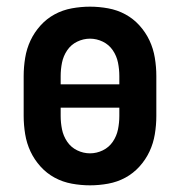

<svg xmlns="http://www.w3.org/2000/svg" viewBox="-20 -548 540 576"><path d="M250 8Q223 8 195.5 3Q168 -2 144 -15Q120 -28 101.5 -48.5Q83 -69 71.5 -93.5Q60 -118 55.5 -145.5Q51 -173 51 -200V-320Q51 -347 55.5 -374.5Q60 -402 71.5 -426.5Q83 -451 101.5 -471.5Q120 -492 144 -505Q168 -518 195.5 -523Q223 -528 250 -528Q277 -528 304.5 -523Q332 -518 356 -505Q380 -492 398.5 -471.5Q417 -451 428.5 -426.5Q440 -402 444.5 -374.5Q449 -347 449 -320V-200Q449 -173 444.5 -145.5Q440 -118 428.5 -93.5Q417 -69 398.5 -48.5Q380 -28 356 -15Q332 -2 304.5 3Q277 8 250 8ZM338 -295V-320Q338 -340 334 -360Q330 -380 318.5 -397Q307 -414 288.5 -423Q270 -432 250 -432Q230 -432 211.5 -423Q193 -414 181.5 -397Q170 -380 166 -360Q162 -340 162 -320V-295ZM250 -88Q270 -88 288.5 -97Q307 -106 318.5 -123Q330 -140 334 -160Q338 -180 338 -200V-225H162V-200Q162 -180 166 -160Q170 -140 181.5 -123Q193 -106 211.5 -97Q230 -88 250 -88Z"/></svg>

Font: Iosevka Curly
Style: Bold
Weight: 700
Monospace: yes
Designer: Belleve Invis
Foundry: Belleve Invis
Version: Version 22.1.2; ttfautohint (v1.8.4)